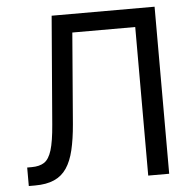

<svg xmlns="http://www.w3.org/2000/svg" viewBox="-52 -780 838 833"><g transform="rotate(-5 367.0 -364.0)"><path d="M40 0V-80.6H59.6Q93.8 -80.6 114.5 -94.2Q135.3 -107.9 147 -145.8Q158.7 -183.6 164.6 -256.8L203.1 -727.5H651.4V0H560.1V-647H286.1L253.9 -250Q248.5 -186 237.3 -138.7Q226.1 -91.3 205.3 -60.5Q184.6 -29.8 150.9 -14.9Q117.2 0 66.9 0Z"/></g></svg>

Font: Inter 20pt
Style: Regular
Weight: 400
Version: Version 4.001;git-66647c0bb